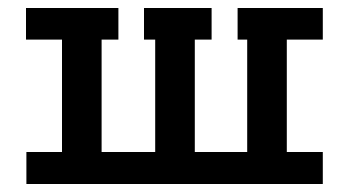

<svg xmlns="http://www.w3.org/2000/svg" viewBox="-20 -460 872 480"><path d="M45 -440H276V-361H234V-80H368V-361H340V-440H509V-361H467V-80H598V-361H574V-440H787V-361H697V-80H787V0H46V-80H135V-361H45Z"/></svg>

Font: Podkova SemiBold
Style: Regular
Weight: 600
Designer: Ilya Yudin
Foundry: Cyreal (www.cyreal.org)
Version: Version 2.103